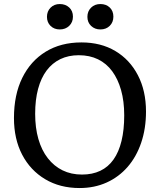

<svg xmlns="http://www.w3.org/2000/svg" viewBox="-20 -926 800 960"><path d="M377.9 14.2Q279.8 14.2 205.8 -30Q131.8 -74.2 90.8 -152.6Q49.8 -231 49.8 -335.9Q49.8 -452.1 91.3 -536.6Q132.8 -621.1 208.5 -667.5Q284.2 -713.9 387.2 -713.9Q484.4 -713.9 556.6 -670.9Q628.9 -627.9 669.4 -550Q710 -472.2 710 -368.2Q710 -283.2 686 -212.6Q662.1 -142.1 618.2 -91.6Q574.2 -41 513.2 -13.4Q452.1 14.2 377.9 14.2ZM390.1 -53.2Q441.9 -53.2 481.4 -72Q521 -90.8 547.6 -128.4Q574.2 -166 587.6 -221.4Q601.1 -276.9 601.1 -349.1Q601.1 -419.9 585.4 -475.3Q569.8 -530.8 541 -569.8Q512.2 -608.9 470.2 -629.4Q428.2 -649.9 374 -649.9Q322.3 -649.9 281.7 -630.4Q241.2 -610.8 213.1 -573.5Q185.1 -536.1 170.4 -481.4Q155.8 -426.8 155.8 -356.9Q155.8 -287.1 171.9 -231Q188 -174.8 219 -135Q250 -95.2 293 -74.2Q335.9 -53.2 390.1 -53.2ZM481.9 -778.8Q454.1 -778.8 435.5 -796.4Q417 -814 417 -841.8Q417 -869.6 435.3 -887.7Q453.6 -905.8 481.9 -905.8Q510.7 -905.8 528.8 -888.4Q546.9 -871.1 546.9 -842.8Q546.9 -814.9 528.8 -796.9Q510.7 -778.8 481.9 -778.8ZM278.8 -778.8Q251 -778.8 232.9 -796.4Q214.8 -814 214.8 -841.8Q214.8 -869.6 232.9 -887.7Q251 -905.8 278.8 -905.8Q307.6 -905.8 326.2 -888.4Q344.7 -871.1 344.7 -842.8Q344.7 -814.9 326.2 -796.9Q307.6 -778.8 278.8 -778.8Z"/></svg>

Font: Literata
Style: Regular
Weight: 400
Designer: Latin by Veronika Burian and Jose Scaglione. Greek by Irene Vlachou. Cyrillic by Vera Evstafieva.
Foundry: TypeTogether
Version: Version 3.002